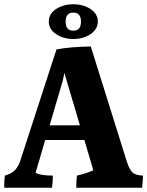

<svg xmlns="http://www.w3.org/2000/svg" viewBox="-20 -971 692 901"><path d="M360 -869.5Q360 -912 324 -912Q288 -912 288 -869.5Q288 -827 324 -827Q360 -827 360 -869.5ZM405 -811Q371 -788 324 -788Q277 -788 243 -811Q209 -834 209 -870Q209 -906 243 -928.5Q277 -951 324 -951Q371 -951 405 -928.5Q439 -906 439 -870Q439 -834 405 -811ZM213 -383H355L282 -629L275 -594ZM338 -90Q338 -126 341 -147Q389 -158 418 -172L376 -314H192L147 -160Q170 -147 228 -147Q228 -117 224 -90H0Q0 -96 0 -110.5Q0 -125 3 -147Q33 -156 48.5 -171Q64 -186 74 -213L245 -739Q306 -751 406 -753L576 -210Q588 -174 602.5 -161Q617 -148 651 -147Q651 -130 647 -90Z"/></svg>

Font: Halant
Style: Bold
Weight: 700
Designer: Hitesh Malaviya (Devanagari), Satya Rajpurohit (Latin)
Foundry: Indian Type Foundry
Version: Version 1.101;PS 1.0;hotconv 1.0.78;makeotf.lib2.5.61930; tt